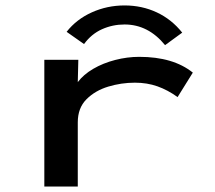

<svg xmlns="http://www.w3.org/2000/svg" viewBox="-20 -685 790 706"><path d="M143 1V-465H268L266 -383Q287 -411 323 -432Q359 -453 403.5 -464.5Q448 -476 492 -476Q617 -476 689 -418L633 -328Q597 -354 559 -367.5Q521 -381 476 -381Q426 -381 378 -366.5Q330 -352 298 -320Q266 -288 266 -235V1ZM289 -523 225 -568Q261 -614 317.5 -639.5Q374 -665 438 -665Q502 -665 556.5 -639.5Q611 -614 650 -565L587 -519Q525 -595 438 -595Q394 -595 355 -577.5Q316 -560 289 -523Z"/></svg>

Font: Inconsolata ExtraExpanded
Style: Bold
Weight: 700
Width: 8
Monospace: yes
Designer: Raph Levien, Cyreal, Brenton Simpson
Foundry: Raph Levien, Cyreal, Google
Version: Version 3.100; ttfautohint (v1.8.4.7-5d5b)